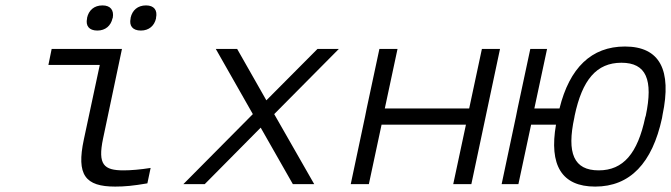

<svg xmlns="http://www.w3.org/2000/svg" viewBox="-20 -681 2481 710"><path d="M437 -51C364 -51 341 -72 361 -168L431 -500H171L159 -441H349L290 -165C262 -34 295 9 406 9C441 9 473 6 525 -3L537 -60C500 -54 463 -51 437 -51ZM302 -613C296 -586 309 -568 340 -568C370 -568 390 -586 396 -613L397 -615C402 -643 389 -661 359 -661C328 -661 308 -643 302 -615ZM463 -613C457 -586 470 -568 501 -568C531 -568 551 -586 557 -613V-615C563 -643 550 -661 520 -661C489 -661 469 -643 463 -615Z M778 -500 915 -259 658 0H737L944 -209L1063 0H1142L994 -259L1233 -500H1154L965 -310L857 -500Z M1277 0H1344L1391 -220H1703L1656 0H1723L1829 -500H1762L1715 -280H1403L1450 -500H1383L1336 -280L1330 -250Z M1835 0H1897L1944 -220H2036C2010 -70 2057 9 2181 9C2310 9 2392 -78 2428 -244L2430 -256C2465 -422 2420 -509 2291 -509C2167 -509 2086 -430 2049 -280H1956L2003 -500H1941L1894 -280L1888 -250ZM2104 -247 2105 -253C2133 -386 2186 -449 2278 -449C2370 -449 2396 -386 2368 -253L2366 -247C2338 -114 2285 -51 2194 -51C2102 -51 2075 -114 2104 -247Z"/></svg>

Font: LT Wave Mono Light
Style: Italic
Weight: 300
Designer: Daniel Lyons
Version: Version 2.5 (Glyphs App)